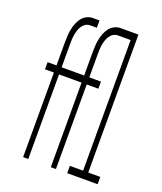

<svg xmlns="http://www.w3.org/2000/svg" viewBox="-136 -824 772 913"><g transform="rotate(20 250.0 -367.5)"><path d="M90 0V-428H45V-464H90V-580Q90 -597 91 -613.5Q92 -630 95 -646Q98 -662 104 -677.5Q110 -693 119.5 -706Q129 -719 144 -727Q159 -735 175 -735H209V-698H175Q163 -698 152.5 -691.5Q142 -685 135.5 -675Q129 -665 125 -653Q121 -641 119 -629Q117 -617 116.5 -605Q116 -593 116 -580V-464H209V-428H116V0ZM230 0V-428H185V-464H230V-580Q230 -597 231 -613.5Q232 -630 235 -646Q238 -662 244 -677.5Q250 -693 259.5 -706Q269 -719 284 -727Q299 -735 315 -735H349V-698H315Q303 -698 292.5 -691.5Q282 -685 275.5 -675Q269 -665 265 -653Q261 -641 259 -629Q257 -617 256.5 -605Q256 -593 256 -580V-464H315V-428H256V0ZM313 0V-37H380V-698H319V-735H406V-37H467V0Z"/></g></svg>

Font: Iosevka Curly Extralight
Style: Regular
Weight: 200
Monospace: yes
Designer: Belleve Invis
Foundry: Belleve Invis
Version: Version 22.1.2; ttfautohint (v1.8.4)